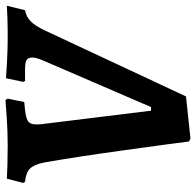

<svg xmlns="http://www.w3.org/2000/svg" viewBox="-66 -666 701 686"><g transform="rotate(90 284.0 -322.5)"><path d="M293 0 305 -59Q341 -62 357 -66Q373 -70 379 -78Q385 -86 385 -103Q385 -121 383 -130L336 -512H323L156 -125Q146 -101 146 -88Q146 -73 155 -67.5Q164 -62 188 -62H230L233 -55L220 6Q207 5 162 2.5Q117 0 78 0Q38 0 5 1Q-28 2 -39 3L-23 -62Q0 -66 16 -81.5Q32 -97 48 -130L285 -637L435 -653L446 -648Q453 -591 477.5 -414.5Q502 -238 521 -131Q528 -95 542.5 -80Q557 -65 590 -62L594 -55L579 3Q566 2 531.5 1Q497 0 461 0Q409 0 360.5 3.5Q312 7 298 8Z"/></g></svg>

Font: Alegreya SC
Style: Bold Italic
Weight: 700
Italic angle: -7°
Designer: Juan Pablo del Peral
Foundry: Huerta Tipografica
Version: Version 2.007; ttfautohint (v1.6)